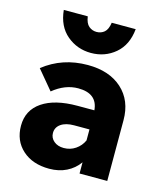

<svg xmlns="http://www.w3.org/2000/svg" viewBox="-115 -843 803 944"><g transform="rotate(15 287.0 -370.5)"><path d="M224 16Q139 16 87.5 -30.5Q36 -77 36 -153Q36 -232 100 -275.5Q164 -319 279 -319H365Q358 -403 261 -403Q194 -403 133 -353L52 -450Q148 -526 277 -526Q387 -526 451.5 -467.5Q516 -409 516 -309V0H375V-57Q350 -22 311.5 -3Q273 16 224 16ZM267 -101Q300 -101 326.5 -119Q353 -137 366 -166V-222H288Q246 -222 221.5 -205Q197 -188 197 -159Q197 -134 216.5 -117.5Q236 -101 267 -101ZM275 -587Q205 -587 152.5 -631Q100 -675 92 -757H214Q219 -722 236 -708Q253 -694 275 -694Q298 -694 314.5 -708Q331 -722 336 -757H458Q450 -675 398 -631Q346 -587 275 -587Z"/></g></svg>

Font: Wix Madefor Text ExtraBold
Style: Regular
Weight: 800
Designer: Dalton Maag Ltd
Foundry: Dalton Maag Ltd
Version: Version 3.100